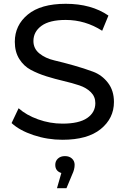

<svg xmlns="http://www.w3.org/2000/svg" viewBox="-20 -728 661 1011"><path d="M156 -512Q156 -472 187.5 -446.5Q219 -421 266 -410Q313 -399 368 -383.5Q423 -368 470 -350.5Q517 -333 548.5 -292Q580 -251 580 -191Q580 -105 510.5 -48.5Q441 8 309 8Q230 8 156.5 -16.5Q83 -41 41 -80L78 -158Q118 -122 180.5 -99.5Q243 -77 309 -77Q396 -77 439 -106.5Q482 -136 482 -185Q482 -219 458.5 -242.5Q435 -266 397.5 -278.5Q360 -291 315 -301.5Q270 -312 225 -326Q180 -340 142.5 -360Q105 -380 81.5 -417.5Q58 -455 58 -508Q58 -595 126.5 -651.5Q195 -708 326 -708Q461 -708 551 -646L518 -566Q429 -623 326 -623Q241 -623 198.5 -592Q156 -561 156 -512ZM373 140Q373 164 360 191L330 263H280L303 183Q271 173 271 140Q271 120 285 107Q299 94 322 94Q345 94 359 107Q373 120 373 140Z"/></svg>

Font: Montserrat
Style: Regular
Weight: 500
Designer: Julieta Ulanovsky
Foundry: Julieta Ulanovsky
Version: Version 7.200;PS 007.200;hotconv 1.0.88;makeotf.lib2.5.64775